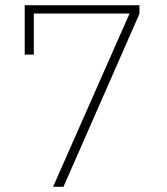

<svg xmlns="http://www.w3.org/2000/svg" viewBox="-20 -718 640 738"><path d="M184 0 478 -666H110V-508H75V-698H516V-665L224 0Z"/></svg>

Font: IBM Plex Sans Arabic ExtLt
Style: Regular
Weight: 200
Designer: Mike Abbink, Paul van der Laan, Pieter van Rosmalen, Wael Morcos, Khajak Apelian
Foundry: Bold Monday
Version: Version 1.2